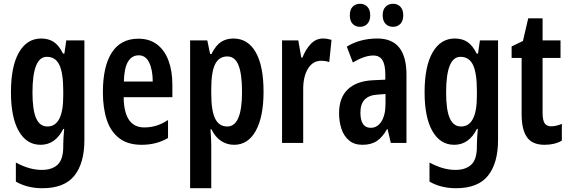

<svg xmlns="http://www.w3.org/2000/svg" viewBox="-20 -757 3012 1017"><path d="M198 -553Q237 -553 264.5 -535Q292 -517 314 -473H321L331 -543H427V-15Q427 107 374 173.5Q321 240 204 240Q125 240 64 205V104Q136 143 201 143Q256 143 285.5 115Q315 87 315 20V8Q315 -9 316.5 -31Q318 -53 320 -74H315Q273 10 195 10Q121 10 79.5 -62.5Q38 -135 38 -268Q38 -406 80.5 -479.5Q123 -553 198 -553ZM228 -456Q152 -456 152 -267Q152 -174 171.5 -130.5Q191 -87 231 -87Q315 -87 315 -249V-276Q315 -370 294.5 -413Q274 -456 228 -456Z M713 -552Q772 -552 812 -521.5Q852 -491 872.5 -436Q893 -381 893 -309V-242H635Q637 -82 744 -82Q777 -82 807 -91Q837 -100 870 -121V-26Q809 10 730 10Q657 10 611.5 -25Q566 -60 545.5 -122.5Q525 -185 525 -268Q525 -406 572.5 -479Q620 -552 713 -552ZM715 -464Q679 -464 658.5 -431Q638 -398 636 -325H789Q789 -386 770.5 -425Q752 -464 715 -464Z M1216 -553Q1293 -553 1334.5 -480.5Q1376 -408 1376 -271Q1376 -139 1335 -64.5Q1294 10 1220 10Q1182 10 1151 -10.5Q1120 -31 1100 -72H1095Q1099 -16 1099 13V240H987V-543H1078L1093 -471H1100Q1123 -517 1151 -535Q1179 -553 1216 -553ZM1184 -458Q1140 -458 1119.5 -417Q1099 -376 1099 -286V-262Q1099 -171 1119.5 -129Q1140 -87 1184 -87Q1262 -87 1262 -270Q1262 -364 1243.5 -411Q1225 -458 1184 -458Z M1691 -553Q1712 -553 1736 -546L1724 -428Q1707 -435 1681 -435Q1636 -435 1610.5 -392Q1585 -349 1586 -279V0H1474V-543H1560L1576 -452H1582Q1598 -494 1625.5 -523.5Q1653 -553 1691 -553Z M1979 -553Q2057 -553 2095 -504.5Q2133 -456 2133 -362V0H2050L2033 -73H2030Q2007 -31 1976.5 -10.5Q1946 10 1900 10Q1856 10 1828.5 -13.5Q1801 -37 1788.5 -75Q1776 -113 1776 -157Q1776 -240 1822.5 -284Q1869 -328 1956 -332L2021 -335V-362Q2021 -413 2006 -438Q1991 -463 1957 -463Q1911 -463 1849 -426L1817 -510Q1887 -553 1979 -553ZM1981 -256Q1889 -251 1889 -161Q1889 -80 1944 -80Q1979 -80 2000.5 -114Q2022 -148 2022 -207V-259ZM1833 -676Q1833 -706 1848 -721.5Q1863 -737 1887 -737Q1911 -737 1926 -721Q1941 -705 1941 -676Q1941 -647 1926 -631Q1911 -615 1887 -615Q1863 -615 1848 -630.5Q1833 -646 1833 -676ZM2007 -676Q2007 -706 2022.5 -721.5Q2038 -737 2062 -737Q2086 -737 2101 -721Q2116 -705 2116 -676Q2116 -647 2101 -631Q2086 -615 2062 -615Q2037 -615 2022 -631Q2007 -647 2007 -676Z M2389 -553Q2428 -553 2455.5 -535Q2483 -517 2505 -473H2512L2522 -543H2618V-15Q2618 107 2565 173.5Q2512 240 2395 240Q2316 240 2255 205V104Q2327 143 2392 143Q2447 143 2476.5 115Q2506 87 2506 20V8Q2506 -9 2507.5 -31Q2509 -53 2511 -74H2506Q2464 10 2386 10Q2312 10 2270.5 -62.5Q2229 -135 2229 -268Q2229 -406 2271.5 -479.5Q2314 -553 2389 -553ZM2419 -456Q2343 -456 2343 -267Q2343 -174 2362.5 -130.5Q2382 -87 2422 -87Q2506 -87 2506 -249V-276Q2506 -370 2485.5 -413Q2465 -456 2419 -456Z M2900 -88Q2926 -88 2956 -101V-12Q2937 -1 2914 4.5Q2891 10 2864 10Q2800 10 2771.5 -30Q2743 -70 2743 -152V-450H2690V-511L2750 -540L2778 -660H2854V-543H2949V-450H2854V-159Q2854 -123 2864 -105.5Q2874 -88 2900 -88Z"/></svg>

Font: Noto Sans Ethiopic ExtraCondensed SemiBold
Style: Regular
Weight: 600
Width: 2
Designer: Monotype Design Team
Foundry: Monotype Imaging Inc.
Version: Version 2.102; ttfautohint (v1.8.4.7-5d5b)